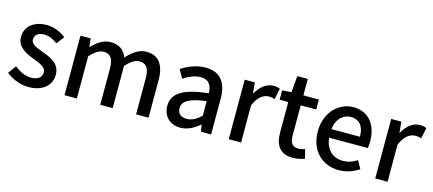

<svg xmlns="http://www.w3.org/2000/svg" viewBox="-53 -1201 3867 1713"><g transform="rotate(15 1880.5 -344.5)"><path d="M236 13C372 13 445 -62 445 -154C445 -258 360 -292 283 -321C223 -343 166 -361 166 -408C166 -446 194 -476 254 -476C300 -476 339 -456 377 -428L431 -499C386 -534 326 -564 252 -564C131 -564 57 -495 57 -403C57 -310 141 -271 214 -243C274 -220 336 -198 336 -148C336 -106 305 -74 239 -74C180 -74 132 -98 83 -137L29 -63C82 -19 160 13 236 13Z M567 0H681V-390C727 -440 768 -465 805 -465C868 -465 897 -427 897 -332V0H1012V-390C1058 -440 1098 -465 1136 -465C1198 -465 1228 -427 1228 -332V0H1343V-346C1343 -486 1289 -564 1174 -564C1105 -564 1049 -521 995 -463C971 -526 925 -564 843 -564C775 -564 720 -523 673 -473H670L661 -550H567Z M1639 13C1705 13 1764 -20 1814 -63H1817L1827 0H1921V-331C1921 -477 1858 -564 1721 -564C1633 -564 1556 -528 1499 -492L1542 -414C1589 -444 1643 -470 1701 -470C1782 -470 1805 -414 1806 -350C1577 -325 1477 -264 1477 -146C1477 -49 1544 13 1639 13ZM1674 -78C1625 -78 1588 -100 1588 -154C1588 -216 1643 -257 1806 -277V-142C1761 -101 1722 -78 1674 -78Z M2084 0H2198V-343C2233 -430 2287 -461 2332 -461C2354 -461 2368 -458 2387 -452L2408 -552C2391 -560 2373 -564 2346 -564C2287 -564 2229 -522 2190 -451H2187L2178 -550H2084Z M2678 13C2718 13 2755 3 2786 -7L2765 -92C2749 -85 2725 -79 2706 -79C2649 -79 2626 -113 2626 -179V-458H2769V-550H2626V-702H2529L2516 -550L2431 -544V-458H2511V-180C2511 -64 2554 13 2678 13Z M3101 13C3173 13 3236 -11 3287 -45L3247 -118C3207 -92 3165 -77 3116 -77C3021 -77 2955 -140 2946 -245H3303C3306 -258 3308 -281 3308 -303C3308 -459 3230 -564 3084 -564C2955 -564 2833 -453 2833 -274C2833 -93 2952 13 3101 13ZM2945 -324C2956 -421 3017 -474 3086 -474C3166 -474 3209 -419 3209 -324Z M3437 0H3551V-343C3586 -430 3640 -461 3685 -461C3707 -461 3721 -458 3740 -452L3761 -552C3744 -560 3726 -564 3699 -564C3640 -564 3582 -522 3543 -451H3540L3531 -550H3437Z"/></g></svg>

Font: Noto Sans Japanese Medium
Style: Regular
Weight: 500
Designer: Ryoko NISHIZUKA (kana & ideographs); Paul D. Hunt (Latin, Greek & Cyrillic); Wenlong ZHANG (bopomofo); Sandoll Communica
Foundry: Adobe Systems Incorporated
Version: Version 1.000;PS 1;hotconv 1.0.78;makeotf.lib2.5.61930